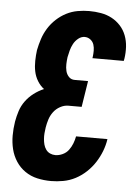

<svg xmlns="http://www.w3.org/2000/svg" viewBox="-53 -785 607 835"><g transform="rotate(5 250.0 -367.5)"><path d="M201 8Q170 8 141 1.5Q112 -5 88 -21.5Q64 -38 48 -62.5Q32 -87 25 -115.5Q18 -144 18 -174.5Q18 -205 23 -236Q27 -259 34.5 -282.5Q42 -306 57 -326.5Q72 -347 92.5 -362.5Q113 -378 136 -388Q119 -401 107.5 -420Q96 -439 91.5 -461Q87 -483 87.5 -507Q88 -531 91 -554Q96 -579 104 -603.5Q112 -628 126 -650.5Q140 -673 160 -691.5Q180 -710 203.5 -722Q227 -734 252.5 -738.5Q278 -743 303 -743Q329 -743 354.5 -738.5Q380 -734 401.5 -722.5Q423 -711 439.5 -693Q456 -675 465 -651.5Q474 -628 475.5 -602Q477 -576 473 -550L471 -540H334L335 -544Q337 -559 337 -573Q337 -587 333 -599.5Q329 -612 318 -620.5Q307 -629 293 -629Q278 -629 265 -618.5Q252 -608 244.5 -594Q237 -580 233 -565Q229 -550 226 -535Q224 -520 223.5 -504.5Q223 -489 226.5 -474.5Q230 -460 240 -449.5Q250 -439 266 -439H324L306 -325H248Q230 -325 212.5 -315.5Q195 -306 183.5 -290.5Q172 -275 166.5 -257.5Q161 -240 158 -222Q156 -209 155 -196.5Q154 -184 155 -171.5Q156 -159 159 -147.5Q162 -136 169 -126Q176 -116 187 -111Q198 -106 210 -106Q226 -106 242 -113.5Q258 -121 268 -134.5Q278 -148 284 -163.5Q290 -179 293 -195H430Q426 -168 416 -142Q406 -116 390.5 -92Q375 -68 353.5 -48Q332 -28 307 -15Q282 -2 254.5 3Q227 8 201 8Z"/></g></svg>

Font: Iosevka Term Curly Hv Obl
Style: Regular
Weight: 900
Italic angle: -9°
Designer: Belleve Invis
Foundry: Belleve Invis
Version: Version 32.3.0